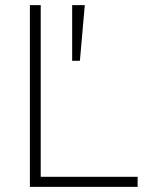

<svg xmlns="http://www.w3.org/2000/svg" viewBox="-20 -725 567 745"><path d="M96 0V-705H138V-39H514V0ZM260 -489V-705H309L290 -489Z"/></svg>

Font: Nunito Sans 12pt ExtraLight
Style: Regular
Weight: 200
Designer: Vernon Adams
Foundry: Vernon Adams
Version: Version 3.101;gftools[0.9.27]